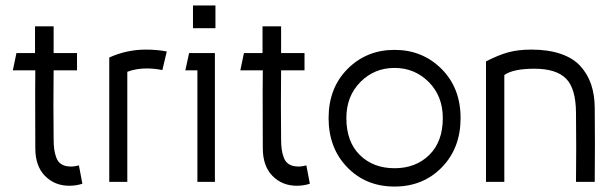

<svg xmlns="http://www.w3.org/2000/svg" viewBox="-20 -664 2241 701"><path d="M232.9 14.2Q179.7 14.2 144.3 -21.7Q108.9 -57.6 108.9 -123Q108.9 -171.4 108.6 -229.7Q108.4 -288.1 108.4 -327.1Q108.4 -366.2 108.9 -407.2H26.9L40 -470.2H107.9V-567.9H175.8V-470.2H261.2V-407.2H175.8Q174.3 -282.2 175.8 -157.2Q175.8 -134.8 178 -118.7Q180.2 -102.5 186 -87.4Q191.9 -72.3 204.3 -64.5Q216.8 -56.6 234.9 -56.2Q245.1 -54.7 268.1 -60.1L280.8 6.8Q258.3 14.2 232.9 14.2Z M572.8 -408.2Q543 -414.1 516.6 -414.1Q476.6 -414.1 444.8 -401.9V0H378.9V-454.1Q443.4 -482.9 511.7 -482.9Q554.2 -482.9 588.9 -476.1Z M684.6 -644H766.6V-561H684.6ZM656.7 -407.2 670.4 -470.2H764.6V0H700.7V-407.2Z M1063.5 14.2Q1010.3 14.2 974.9 -21.7Q939.5 -57.6 939.5 -123Q939.5 -171.4 939.2 -229.7Q939 -288.1 939 -327.1Q939 -366.2 939.5 -407.2H857.4L870.6 -470.2H938.5V-567.9H1006.3V-470.2H1091.8V-407.2H1006.3Q1004.9 -282.2 1006.3 -157.2Q1006.3 -134.8 1008.5 -118.7Q1010.7 -102.5 1016.6 -87.4Q1022.5 -72.3 1034.9 -64.5Q1047.4 -56.6 1065.4 -56.2Q1075.7 -54.7 1098.6 -60.1L1111.3 6.8Q1088.9 14.2 1063.5 14.2Z M1244.6 -232.9Q1244.6 -146.5 1293.7 -98.1Q1342.8 -49.8 1420.4 -49.8Q1498 -49.8 1547.4 -98.4Q1596.7 -147 1596.7 -232.9Q1596.7 -313 1545.4 -364.5Q1494.1 -416 1420.4 -416Q1346.7 -416 1295.7 -364.5Q1244.6 -313 1244.6 -232.9ZM1179.7 -232.9Q1179.7 -342.8 1249 -412.4Q1318.4 -481.9 1420.4 -481.9Q1522.5 -481.9 1592 -412.4Q1661.6 -342.8 1661.6 -232.9Q1661.6 -123.5 1593.3 -53.2Q1524.9 17.1 1420.4 17.1Q1315.9 17.1 1247.8 -53.2Q1179.7 -123.5 1179.7 -232.9Z M1821.3 0H1754.4V-439.9Q1800.3 -463.4 1836.2 -473.1Q1872.1 -482.9 1920.4 -482.9Q1981.9 -482.9 2027.3 -467.3Q2072.8 -451.7 2099.1 -422.6Q2125.5 -393.6 2138.2 -356Q2150.9 -318.4 2151.4 -271Q2152.8 -135.7 2151.4 0H2083Q2084.5 -126 2083 -252Q2082.5 -340.8 2046.6 -377Q2010.7 -413.1 1931.2 -413.1Q1853.5 -413.1 1821.3 -390.1Z"/></svg>

Font: Kreadon
Style: Regular
Weight: 400
Designer: kohakuno
Foundry: StudioGnu
Version: Version 1.000;Glyphs 3.1.2 (3151)